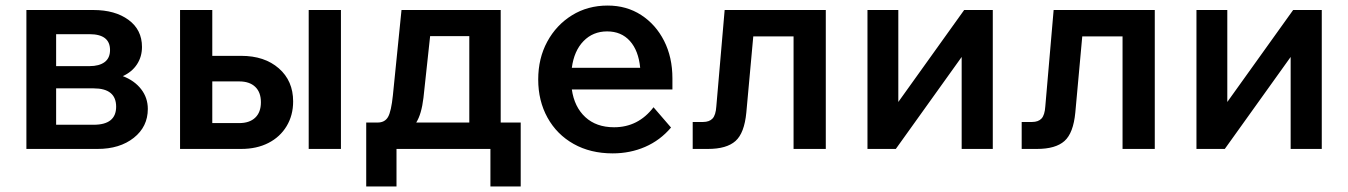

<svg xmlns="http://www.w3.org/2000/svg" viewBox="-20 -536 4852 691"><path d="M75 0V-500H316Q394 -500 442.5 -464.5Q491 -429 491 -367Q491 -332 473 -304.5Q455 -277 422 -262Q464 -246 488 -215Q512 -184 512 -144Q512 -80 461.5 -40Q411 0 331 0ZM302 -413H182V-298H302Q337 -298 356.5 -312.5Q376 -327 376 -356Q376 -413 302 -413ZM317 -218H182V-87H317Q398 -87 398 -152Q398 -218 317 -218Z M628 0V-500H744V-335H848Q932 -335 983.5 -290Q1035 -245 1035 -171Q1035 -121 1011.5 -82Q988 -43 946 -21.5Q904 0 848 0ZM1091 0V-500H1207V0ZM841 -243H744V-93H841Q878 -93 898.5 -112.5Q919 -132 919 -168Q919 -204 898.5 -223.5Q878 -243 841 -243Z M1298 135V-95H1339Q1365 -95 1376.5 -115Q1388 -135 1394 -193L1425 -500H1782V-95H1854V135H1745V0H1407V135ZM1504 -184Q1497 -125 1478 -95H1669V-406H1528Z M2332 -150 2395 -77Q2356 -31 2302 -7.5Q2248 16 2185 16Q2105 16 2044.5 -18Q1984 -52 1950.5 -112.5Q1917 -173 1917 -250Q1917 -326 1949.5 -386Q1982 -446 2038.5 -481Q2095 -516 2167 -516Q2235 -516 2287.5 -482Q2340 -448 2370 -389Q2400 -330 2400 -254V-214H2038Q2047 -151 2086.5 -114.5Q2126 -78 2190 -78Q2277 -78 2332 -150ZM2165 -423Q2114 -423 2080 -388Q2046 -353 2038 -292H2284Q2278 -354 2247 -388.5Q2216 -423 2165 -423Z M2473 0V-97H2510Q2533 -97 2544.5 -109.5Q2556 -122 2558 -153L2588 -500H2952V0H2836V-405H2691L2666 -131Q2659 -57 2627 -28.5Q2595 0 2528 0Z M3102 0V-500H3213V-169L3450 -500H3553V0H3441V-331L3204 0Z M3657 0V-97H3694Q3717 -97 3728.5 -109.5Q3740 -122 3742 -153L3772 -500H4136V0H4020V-405H3875L3850 -131Q3843 -57 3811 -28.5Q3779 0 3712 0Z M4286 0V-500H4397V-169L4634 -500H4737V0H4625V-331L4388 0Z"/></svg>

Font: Wix Madefor Text SemiBold
Style: Regular
Weight: 600
Designer: Dalton Maag Ltd
Foundry: Dalton Maag Ltd
Version: Version 3.100